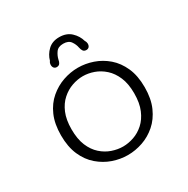

<svg xmlns="http://www.w3.org/2000/svg" viewBox="-155 -801 928 949"><g transform="rotate(-30 309.5 -326.5)"><path d="M310 10.5Q267 10.5 225 -4Q183 -18.5 147.8 -48.8Q112.5 -79 91.8 -126.2Q71 -173.5 71 -239Q71 -304.5 91.8 -351.5Q112.5 -398.5 147.8 -428.5Q183 -458.5 225 -473Q267 -487.5 310 -487.5Q352.5 -487.5 394.8 -473Q437 -458.5 471.8 -428.5Q506.5 -398.5 527.5 -351.5Q548.5 -304.5 548.5 -239Q548.5 -173.5 527.5 -126.2Q506.5 -79 471.8 -48.8Q437 -18.5 394.8 -4Q352.5 10.5 310 10.5ZM310 -38Q340.5 -38 371.8 -48.8Q403 -59.5 429.5 -83.2Q456 -107 472.2 -145.2Q488.5 -183.5 488.5 -239Q488.5 -293.5 472.2 -331.5Q456 -369.5 429.5 -393.2Q403 -417 371.8 -428Q340.5 -439 310 -439Q279.5 -439 248 -428Q216.5 -417 189.8 -393.2Q163 -369.5 147 -331.5Q131 -293.5 131 -239Q131 -183.5 147 -145.2Q163 -107 189.8 -83.2Q216.5 -59.5 248 -48.8Q279.5 -38 310 -38ZM391 -542Q379 -542 373.2 -550Q367.5 -558 365 -571Q361.5 -590.5 348.8 -608.5Q336 -626.5 306.5 -626.5Q277.5 -626.5 264.8 -608.5Q252 -590.5 247.5 -570.5Q245.5 -557.5 239.8 -549.8Q234 -542 222 -542Q212.5 -542 206.8 -548.5Q201 -555 201 -567Q201 -571 202.5 -576Q204 -581 208 -586Q216.5 -617.5 241 -641Q265.5 -664.5 305.5 -664.5Q346.5 -664.5 372 -640.8Q397.5 -617 406.5 -584.5Q409.5 -580 411 -575.2Q412.5 -570.5 412.5 -566.5Q412.5 -555 406.8 -548.5Q401 -542 391 -542Z"/></g></svg>

Font: Sono ExtraLight Monospace Light
Style: Regular
Weight: 300
Version: Version 2.112